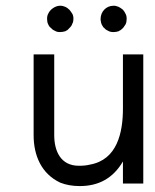

<svg xmlns="http://www.w3.org/2000/svg" viewBox="-20 -626 529 655"><path d="M399.4 -592.8 391.6 -598.6C388.7 -600.6 386.7 -601.6 384.8 -602.5C381.8 -603.5 378.9 -604.5 376 -605.5C373 -606.4 370.1 -606.4 367.2 -606.4C341.8 -606.4 323.2 -585.9 323.2 -561.5C323.2 -558.6 323.2 -555.7 324.2 -552.7C324.2 -549.8 325.2 -546.9 326.2 -544.9C327.1 -542 328.1 -539.1 330.1 -537.1C331.1 -534.2 333 -532.2 335.9 -530.3C339.8 -525.4 344.7 -522.5 349.6 -520.5C354.5 -517.6 360.4 -516.6 367.2 -516.6C373 -516.6 379.9 -517.6 384.8 -519.5C386.7 -520.5 388.7 -522.5 391.6 -523.4C395.5 -526.4 402.3 -532.2 404.3 -537.1C406.2 -539.1 408.2 -542 409.2 -544.9C411.1 -547.9 412.1 -557.6 412.1 -561.5C412.1 -568.4 411.1 -574.2 408.2 -579.1C406.2 -584 403.3 -587.9 399.4 -592.8ZM216.8 -592.8C213.9 -594.7 211.9 -596.7 210 -598.6C207 -600.6 205.1 -601.6 203.1 -602.5C200.2 -603.5 197.3 -604.5 194.3 -605.5C191.4 -606.4 187.5 -606.4 184.6 -606.4C168.9 -606.4 150.4 -593.8 144.5 -579.1C141.6 -574.2 140.6 -568.4 140.6 -561.5C140.6 -557.6 141.6 -547.9 143.6 -544.9C144.5 -542 146.5 -539.1 147.5 -537.1C149.4 -534.2 151.4 -532.2 154.3 -530.3C158.2 -525.4 163.1 -522.5 168 -520.5C172.9 -517.6 177.7 -516.6 184.6 -516.6C190.4 -516.6 197.3 -517.6 203.1 -519.5C205.1 -520.5 207 -522.5 210 -523.4L216.8 -530.3C218.8 -532.2 220.7 -534.2 222.7 -537.1C224.6 -539.1 225.6 -542 226.6 -544.9C229.5 -549.8 230.5 -555.7 230.5 -561.5C230.5 -568.4 229.5 -574.2 226.6 -579.1C223.6 -584 220.7 -587.9 216.8 -592.8ZM399.4 -75.2V0H468.8V-440.4H399.4V-255.9C399.4 -173.8 379.9 -81.1 287.1 -64.5C275.4 -61.5 262.7 -60.5 249 -60.5C186.5 -60.5 165 -111.3 165 -165V-440.4H94.7V-165C94.7 -95.7 121.1 -33.2 185.5 -2.9C205.1 4.9 227.5 8.8 252 8.8C317.4 8.8 366.2 -18.6 399.4 -75.2Z"/></svg>

Font: My Font
Style: Regular
Weight: 400
Designer: Alfredo Marco Pradil
Version: Version 0.001